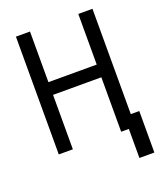

<svg xmlns="http://www.w3.org/2000/svg" viewBox="-159 -813 918 1089"><g transform="rotate(-20 300.0 -268.0)"><path d="M530.8 0H445.3V-328.6H153.8V0H68.8V-710.9H153.8V-405.3H445.3V-710.9H530.8ZM582 175.3H491.7V-75.2H582Z"/></g></svg>

Font: Roboto Mono
Style: Regular
Weight: 400
Designer: Google
Version: Version 2.000985; 2015; ttfautohint (v1.3)